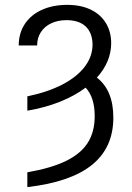

<svg xmlns="http://www.w3.org/2000/svg" viewBox="-20 -558 539 785"><path d="M358.4 -377Q357.4 -424.3 330.1 -450Q302.7 -475.6 252 -475.6Q216.8 -475.6 189.7 -462.9Q162.6 -450.2 147.2 -426.8Q131.8 -403.3 131.8 -372.1H56.6Q56.6 -422.4 81.5 -460Q106.4 -497.6 151.4 -517.8Q196.3 -538.1 254.9 -538.1Q310.1 -538.1 350.6 -518.8Q391.1 -499.5 412.8 -463.9Q434.6 -428.2 434.6 -380.9Q434.1 -304.7 376 -240.7Q443.4 -189 443.4 -77.1Q443.4 45.4 356.2 116Q269 186.5 91.8 207V146.5Q189.9 129.4 250.2 99.9Q310.5 70.3 338.9 25.6Q367.2 -19 367.2 -83Q367.2 -160.2 330.1 -199.7Q285.2 -166 224.6 -141.8Q164.1 -117.7 91.8 -105.5V-164.1Q174.8 -181.2 234.6 -212.2Q294.4 -243.2 326.4 -285.2Q358.4 -327.1 358.4 -377Z"/></svg>

Font: Pretendard Std Light
Style: Regular
Weight: 300
Designer: Base glyphs from Inter by Rasmus Andersson; Hangeul glyphs from Noto Sans CJK(Source Han Sans) by Jang Soo-young and Kan
Foundry: Kil Hyung-jin
Version: Version 1.309